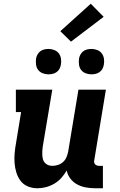

<svg xmlns="http://www.w3.org/2000/svg" viewBox="-20 -1000 640 1028"><path d="M180 8Q153 8 129 -2Q105 -12 90 -32Q75 -52 67.5 -76.5Q60 -101 58 -127.5Q56 -154 58.5 -181Q61 -208 66 -235L93 -400H65V-520H260L209 -216Q207 -204 206.5 -192.5Q206 -181 206.5 -169.5Q207 -158 210 -147Q213 -136 220.5 -128Q228 -120 238 -116Q248 -112 260 -112Q275 -112 290.5 -117Q306 -122 318 -133Q330 -144 336 -158.5Q342 -173 345 -188L400 -520H547L485 -144Q483 -137 484 -131Q485 -125 489 -120.5Q493 -116 499 -114Q505 -112 511 -112H531V8H491Q465 8 440 3.5Q415 -1 393.5 -12.5Q372 -24 357 -43.5Q342 -63 337 -87Q325 -66 308.5 -47.5Q292 -29 270.5 -16.5Q249 -4 226 2Q203 8 180 8ZM469 -602Q453 -602 438 -608Q423 -614 414 -626Q405 -638 403 -654Q401 -670 403 -686Q405 -698 411 -708.5Q417 -719 426.5 -726Q436 -733 447.5 -735.5Q459 -738 470 -738Q486 -738 501 -732Q516 -726 525 -714Q534 -702 536.5 -686Q539 -670 536 -654Q534 -642 528.5 -631.5Q523 -621 513 -614Q503 -607 491.5 -604.5Q480 -602 469 -602ZM239 -602Q223 -602 208 -608Q193 -614 184 -626Q175 -638 173 -654Q171 -670 173 -686Q175 -698 181 -708.5Q187 -719 196.5 -726Q206 -733 217.5 -735.5Q229 -738 240 -738Q256 -738 271 -732Q286 -726 295 -714Q304 -702 306.5 -686Q309 -670 306 -654Q304 -642 298.5 -631.5Q293 -621 283 -614Q273 -607 261.5 -604.5Q250 -602 239 -602ZM360 -777 303 -833 466 -980 535 -910Z"/></svg>

Font: Iosevka Etoile Heavy
Style: Italic
Weight: 900
Italic angle: -9°
Designer: Belleve Invis
Foundry: Belleve Invis
Version: Version 22.1.2; ttfautohint (v1.8.4)